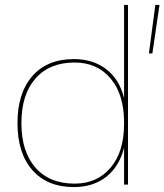

<svg xmlns="http://www.w3.org/2000/svg" viewBox="-20 -750 668 780"><path d="M484 -730H500V0H484V-150Q465 -74 412 -32Q359 10 280 10Q172 10 111.5 -59Q51 -128 51 -250Q51 -372 111.5 -441Q172 -510 280 -510Q358 -510 411.5 -469Q465 -428 484 -352ZM628 -730 599 -533H585L611 -730ZM484 -246V-253Q484 -366 429.5 -431Q375 -496 283 -496Q181 -496 124 -431Q67 -366 67 -250Q67 -134 124 -69Q181 -4 283 -4Q375 -4 429.5 -69Q484 -134 484 -246Z"/></svg>

Font: Work Sans Thin
Style: Regular
Weight: 260
Designer: Wei Huang
Foundry: Wei Huang
Version: Version 1.500